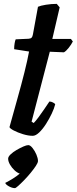

<svg xmlns="http://www.w3.org/2000/svg" viewBox="-20 -701 396 991"><path d="M149 0Q126 0 98.5 -8.5Q71 -17 51 -27.5Q31 -38 29 -45Q49 -118 69.5 -190.5Q90 -263 106 -327Q122 -391 130 -435L53 -447Q53 -463 55.5 -477.5Q58 -492 61 -498L128 -501Q139 -502 143.5 -507Q148 -512 150 -524L176 -666Q189 -672 217 -676.5Q245 -681 273 -681L288 -663L250 -500H346L356 -487Q348 -471 334.5 -454Q321 -437 310 -431L237 -434L143 -73L154 -66Q164 -76 179 -96Q194 -116 209 -138.5Q224 -161 235 -177Q244 -177 253.5 -172Q263 -167 265 -163Q260 -142 247 -114.5Q234 -87 217 -60.5Q200 -34 182 -17Q164 0 149 0ZM57 270Q43 270 26.5 261Q10 252 7 243Q27 233 47 220.5Q67 208 82 195Q69 191 55 178Q41 165 31.5 148.5Q22 132 22 118Q22 108 34.5 96Q47 84 65 73.5Q83 63 100 55.5Q117 48 126 48Q136 48 148 63Q160 78 168 97Q176 116 176 130Q176 139 165 155.5Q154 172 138 191.5Q122 211 104.5 229Q87 247 74 258.5Q61 270 57 270Z"/></svg>

Font: Texturina
Style: Bold Italic
Weight: 700
Italic angle: -11°
Designer: Guillermo Torres Carreño
Foundry: Omnibus-Type
Version: Version 1.002; ttfautohint (v1.8.3)